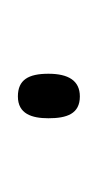

<svg xmlns="http://www.w3.org/2000/svg" viewBox="34 -140 111 220"><g transform="rotate(-90 90.0 -29.5)"><path d="M65 -30C65 -9 70 6 90 6C108 6 116 -7 116 -30C116 -53 109 -65 90 -65C70 -65 65 -49 65 -30Z"/></g></svg>

Font: Noto Sans Armenian ExtraCondensed Thin
Style: Regular
Weight: 100
Width: 2
Designer: Monotype Design Team
Foundry: Monotype Imaging Inc.
Version: Version 2.008